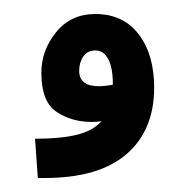

<svg xmlns="http://www.w3.org/2000/svg" viewBox="-20 -252 248 274"><path d="M34 2 30 -54Q66 -54 89 -59.5Q112 -65 125 -79Q118 -78 111 -78Q82 -78 60.5 -92.5Q39 -107 39 -148Q39 -180 60 -206Q81 -232 116 -232Q156 -232 178 -203Q200 -174 200 -127Q200 -66 160.5 -32Q121 2 44 2ZM93 -151Q93 -129 121 -129Q130 -129 141 -131V-133Q141 -155 134.5 -167.5Q128 -180 116 -180Q105 -180 99 -171.5Q93 -163 93 -151Z"/></svg>

Font: Noto Sans Arabic SemCond
Style: Bold
Weight: 700
Width: 4
Designer: Monotype Design Team, Nadine Chahine, Nizar Qandah and Khaled Hosny
Foundry: Monotype Imaging Inc.
Version: Version 2.012; ttfautohint (v1.8.4.7-5d5b)